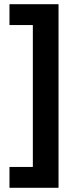

<svg xmlns="http://www.w3.org/2000/svg" viewBox="-20 -734 368 912"><path d="M25 158H258V-714H25V-615H136V59H25Z"/></svg>

Font: Kathrein 75 Bold
Style: Regular
Weight: 700
Designer: Lazydogs Typefoundry, based on Open Sans by Ascender Corporation
Foundry: Lazydogs Typefoundry
Version: Version 1.003;PS 001.003;hotconv 1.0.88;makeotf.lib2.5.64775